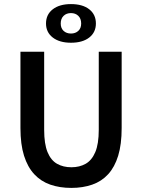

<svg xmlns="http://www.w3.org/2000/svg" viewBox="-20 -907 695 939"><path d="M329 12Q272 12 226 -4Q180 -20 147.5 -55Q115 -90 97.5 -145.5Q80 -201 80 -281V-654H196V-272Q196 -203 212.5 -163Q229 -123 259 -106Q289 -89 329 -89Q369 -89 399 -106Q429 -123 446 -163Q463 -203 463 -272V-654H575V-281Q575 -201 558 -145.5Q541 -90 509 -55Q477 -20 431 -4Q385 12 329 12ZM327 -698Q271 -698 238 -723.5Q205 -749 205 -792Q205 -836 238 -861.5Q271 -887 327 -887Q384 -887 416.5 -861.5Q449 -836 449 -792Q449 -749 416.5 -723.5Q384 -698 327 -698ZM327 -743Q349 -743 363 -756Q377 -769 377 -792Q377 -816 363 -829.5Q349 -843 327 -843Q305 -843 291 -829.5Q277 -816 277 -792Q277 -769 291 -756Q305 -743 327 -743Z"/></svg>

Font: Mada SemiBold
Style: Regular
Weight: 600
Designer: Khaled Hosny
Version: Version 1.5